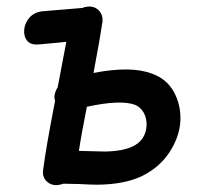

<svg xmlns="http://www.w3.org/2000/svg" viewBox="-20 -556 603 579"><path d="M155 2Q162 1 171 -2Q184 -2 220 -1Q255 1 275 1Q354 0 406 -24Q460 -50 490.5 -96Q521 -142 524 -191Q526 -239 504.5 -278.5Q483 -318 438 -334Q375 -358 262 -336Q282 -442 289 -490Q291 -511 278 -524.5Q265 -538 244 -536Q235 -535 228 -532Q187 -529 108 -522Q83 -519 69 -503Q55 -487 53 -467Q51 -447 61.5 -433.5Q72 -420 97 -422Q175 -429 180 -430Q165 -350 154 -293Q144 -277 144 -261Q145 -256 146 -252L145 -246Q119 -113 110 -43Q107 -23 120.5 -9.5Q134 4 155 2ZM296 -99Q281 -99 218 -101Q225 -149 242 -234Q343 -256 387 -240Q404 -233 413.5 -216Q423 -199 422 -177Q419 -132 379 -114Q350 -100 296 -99Z"/></svg>

Font: Balsamiq Sans
Style: Italic
Weight: 400
Italic angle: -12°
Designer: Michael Angeles
Foundry: Balsamiq SRL
Version: Version 1.020; ttfautohint (v1.8.4.7-5d5b);gftools[0.9.26]